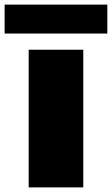

<svg xmlns="http://www.w3.org/2000/svg" viewBox="-58 -810 484 830"><path d="M66 0V-595H302V0ZM-38 -665V-790H406V-665Z"/></svg>

Font: Encode Sans SC Expanded Black
Style: Regular
Weight: 900
Width: 7
Designer: Multiple Designers
Foundry: Impallari Type
Version: Version 3.002